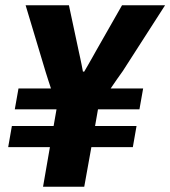

<svg xmlns="http://www.w3.org/2000/svg" viewBox="-20 -707 645 727"><path d="M143 0 169 -150H11L25 -230H183L194 -293H36L50 -372H173Q168 -386 162.5 -404Q157 -422 153 -434L77 -687H241L279 -509Q281 -501 283.5 -488.5Q286 -476 289 -462Q292 -448 294 -436H299Q307 -449 315.5 -464.5Q324 -480 332 -493.5Q340 -507 344 -515L442 -687H605L445 -438Q436 -426 423 -407Q410 -388 399 -372H522L508 -293H351L340 -230H497L483 -150H326L299 0Z"/></svg>

Font: Archivo Condensed ExtraBold
Style: Italic
Weight: 800
Width: 3
Italic angle: -10°
Designer: Hector Gatti
Foundry: Omnibus-Type
Version: Version 2.001